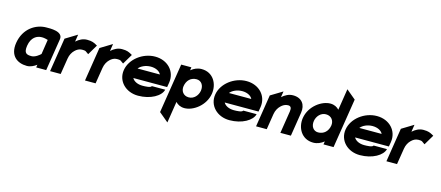

<svg xmlns="http://www.w3.org/2000/svg" viewBox="-56 -1301 4944 2151"><g transform="rotate(15 2416.0 -225.5)"><path d="M49 -207C25 -53 120 11 231 11C273 11 312 -10 342 -32L337 0H453L512 -372C528 -470 370 -462 332 -462C211 -462 77 -381 49 -207ZM176 -209C192 -309 253 -343 313 -343C339 -343 366 -336 382 -331L356 -161C341 -146 295 -108 253 -108C197 -108 162 -119 176 -209Z M498 0H621L651 -187C658 -230 677 -264 701 -287C722 -308 749 -325 782 -325C822 -325 823 -321 838 -310L861 -294L931 -412L911 -423C887 -435 868 -447 809 -447C760 -447 718 -424 683 -392L696 -476L560 -393Z M903 0H1026L1056 -187C1063 -230 1082 -264 1106 -287C1127 -308 1154 -325 1187 -325C1227 -325 1228 -321 1243 -310L1266 -294L1336 -412L1316 -423C1292 -435 1273 -447 1214 -447C1165 -447 1123 -424 1088 -392L1101 -476L965 -393Z M1293 -226C1272 -95 1376 11 1520 11C1665 11 1780 -57 1798 -133H1643C1635 -112 1574 -110 1539 -110C1482 -110 1437 -133 1419 -167H1811L1820 -221C1841 -355 1740 -462 1595 -462C1451 -462 1314 -357 1293 -226ZM1437 -282C1464 -316 1518 -341 1576 -341C1634 -341 1680 -317 1696 -282Z M1807 124 1916 215 1955 -33C1979 -7 2012 11 2058 11C2161 11 2293 -85 2315 -225C2333 -341 2269 -462 2133 -462C2086 -462 2045 -443 2011 -415L2016 -451H1898ZM1986 -225C1997 -292 2041 -337 2108 -337C2164 -337 2197 -287 2187 -225C2178 -169 2134 -118 2074 -118C2009 -118 1977 -170 1986 -225Z M2353 -226C2332 -95 2436 11 2580 11C2725 11 2840 -57 2858 -133H2703C2695 -112 2634 -110 2599 -110C2542 -110 2497 -133 2479 -167H2871L2880 -221C2901 -355 2800 -462 2655 -462C2511 -462 2374 -357 2353 -226ZM2497 -282C2524 -316 2578 -341 2636 -341C2694 -341 2740 -317 2756 -282Z M2887 0H3011L3040 -183C3047 -226 3067 -260 3091 -283C3112 -304 3140 -321 3173 -321C3205 -321 3216 -301 3210 -260L3169 0H3291L3335 -278C3350 -372 3302 -443 3199 -443C3150 -443 3108 -420 3072 -388L3083 -457L2946 -374Z M3369 -226C3351 -110 3416 11 3552 11C3599 11 3640 -8 3675 -36L3669 0H3786L3877 -575L3768 -666L3729 -418C3705 -444 3672 -462 3627 -462C3524 -462 3391 -366 3369 -226ZM3497 -226C3506 -282 3550 -333 3610 -333C3675 -333 3708 -281 3699 -226C3688 -159 3642 -114 3575 -114C3519 -114 3487 -164 3497 -226Z M3865 -226C3844 -95 3948 11 4092 11C4237 11 4352 -57 4370 -133H4215C4207 -112 4146 -110 4111 -110C4054 -110 4009 -133 3991 -167H4383L4392 -221C4413 -355 4312 -462 4167 -462C4023 -462 3886 -357 3865 -226ZM4009 -282C4036 -316 4090 -341 4148 -341C4206 -341 4252 -317 4268 -282Z M4399 0H4522L4552 -187C4559 -230 4578 -264 4602 -287C4623 -308 4650 -325 4683 -325C4723 -325 4724 -321 4739 -310L4762 -294L4832 -412L4812 -423C4788 -435 4769 -447 4710 -447C4661 -447 4619 -424 4584 -392L4597 -476L4461 -393Z"/></g></svg>

Font: Charger Sport
Style: UltNrwObl
Weight: 1000
Designer: Jasper
Foundry: Cannot Into Space Fonts
Version: Version 1.1